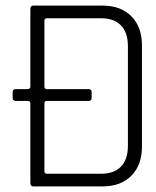

<svg xmlns="http://www.w3.org/2000/svg" viewBox="-20 -663 554 683"><path d="M147 -45H340Q386 -45 410.5 -70.5Q435 -96 435 -144V-499Q435 -547 410.5 -572.5Q386 -598 340 -598H147Q138 -598 138 -589V-355Q138 -346 147 -346H295Q306 -346 306 -335V-315Q306 -304 295 -304H147Q138 -304 138 -296V-54Q138 -45 147 -45ZM345 0H98Q88 0 88 -12V-296Q88 -304 78 -304H36Q25 -304 25 -315V-335Q25 -346 36 -346H78Q88 -346 88 -355V-631Q88 -643 98 -643H345Q410 -643 447.5 -605Q485 -567 485 -501V-142Q485 -76 447.5 -38Q410 0 345 0Z"/></svg>

Font: Rajdhani
Style: Regular
Weight: 400
Designer: Satya Rajpurohit, Jyotish Sonowal
Foundry: Indian Type Foundry
Version: Version 1.201 February 1, 2022